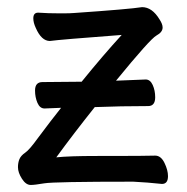

<svg xmlns="http://www.w3.org/2000/svg" viewBox="-20 -507 530 543"><path d="M66.9 16.1Q53.2 16.1 42 -1.5Q30.8 -19 30.8 -34.2Q30.8 -46.9 34.9 -56.9Q39.1 -66.9 51 -75Q63 -83 86.9 -116.2Q124 -166 152.8 -202.1L106 -200.2Q92.8 -200.2 85.9 -216.1Q79.1 -231.9 79.1 -251Q79.1 -274.9 100.1 -274.9L210.9 -275.9Q271 -350.1 324.2 -408.2Q148.9 -395 121.1 -391.1Q97.2 -391.1 81.1 -428.2Q74.2 -442.9 74.2 -455.1Q74.2 -471.2 87.9 -471.2Q115.2 -469.2 151.9 -469.2Q180.2 -469.2 189 -470.2Q345.2 -481 381.8 -486.8Q410.2 -486.8 431.2 -452.1Q439.9 -439 439.9 -429.2Q439.9 -416 422.4 -406.5Q404.8 -397 308.1 -278.8L392.1 -282.2Q404.8 -282.2 411.9 -266.6Q418.9 -251 418.9 -231.9Q418.9 -207 398.9 -207Q321.8 -207 248 -204.1Q188 -128.9 139.2 -62Q175.8 -65.9 252.9 -65.9Q402.8 -65.9 418.9 -66.9Q435.1 -66.9 445.1 -46.4Q455.1 -25.9 455.1 -8.8Q455.1 13.2 438 13.2Q397 8.8 356.9 6.8Q131.8 6.8 105 11.5Q78.1 16.1 66.9 16.1Z"/></svg>

Font: LXGW WenKai Screen
Style: Regular
Weight: 400
Designer: LXGW / Fontworks Inc.
Foundry: LXGW / Fontworks Inc.
Version: Version 1.510;January 18,2025